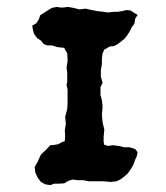

<svg xmlns="http://www.w3.org/2000/svg" viewBox="-20 -525 480 554"><path d="M143 -505 158 -503 177 -505 193 -502 209 -498 227 -500 245 -496 261 -493 278 -491 292 -489 308 -491H320L333 -493L344 -496L356 -495L367 -488L377 -482L370 -471L368 -457L360 -446L354 -434L347 -423L339 -413L329 -405L320 -398L309 -392L297 -391L290 -387L281 -382L276 -371L274 -356V-340L271 -323V-304L276 -286L270 -274V-251L274 -236L276 -217L274 -194L276 -172L281 -151L279 -130V-116L281 -107L292 -104L306 -106L322 -104L339 -100H354L370 -95L377 -86L375 -75L370 -64L365 -50L358 -38L349 -25L339 -16L327 -7L316 -2L299 0L278 -2H236L220 -5H205L189 -7L177 -3L165 4L150 5H137L125 9L111 7L98 0L89 -12L82 -27L80 -43L89 -59L98 -79L113 -93L125 -106L137 -107L148 -109L157 -114L167 -118L168 -132L167 -149L170 -168L168 -188L174 -210L175 -227V-267L172 -279L174 -290V-316L172 -330L175 -349L174 -371L165 -387L146 -389L130 -394H116L106 -398L98 -408L87 -415L78 -428L75 -439L73 -451L85 -458L92 -469L96 -481L129 -502Z"/></svg>

Font: Tagesschrift
Style: Regular
Weight: 400
Designer: Yanone
Version: Version 2.000; ttfautohint (v1.8.4.7-5d5b)